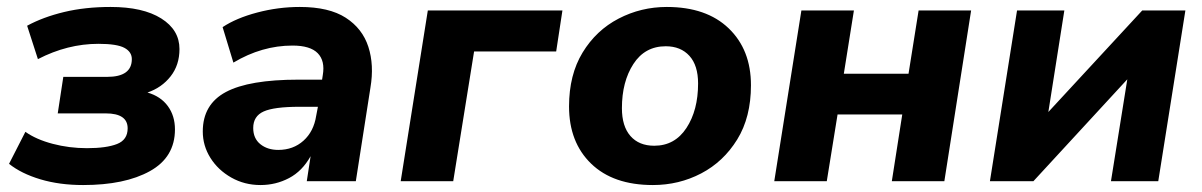

<svg xmlns="http://www.w3.org/2000/svg" viewBox="-20 -521 3455 552"><path d="M219 11Q151 11 96 -5.5Q41 -22 6 -50L53 -142Q84 -120 131.5 -107.5Q179 -95 230 -95Q286 -95 316.5 -107Q347 -119 347 -152Q347 -195 284 -195H146L162 -300H288Q359 -300 359 -351Q359 -372 337.5 -383.5Q316 -395 263 -395Q174 -395 89 -351L58 -447Q104 -472 164.5 -486.5Q225 -501 298 -501Q391 -501 443.5 -468Q496 -435 496 -380Q496 -334 470.5 -301.5Q445 -269 404 -255Q442 -244 462.5 -216Q483 -188 483 -149Q483 -69 411 -29Q339 11 219 11Z M729 11Q683 11 645 -10.5Q607 -32 585 -67Q563 -102 563 -143Q563 -221 629.5 -256.5Q696 -292 838 -292H906L908 -305Q915 -346 893.5 -368Q872 -390 821 -390Q733 -390 651 -341L620 -443Q659 -469 719.5 -485Q780 -501 842 -501Q926 -501 974 -470Q1022 -439 1039 -386.5Q1056 -334 1045 -269L1003 0H862L873 -72Q849 -29 811 -9Q773 11 729 11ZM780 -90Q823 -90 852.5 -116.5Q882 -143 889 -188L894 -214H841Q768 -214 738 -200.5Q708 -187 708 -153Q708 -123 728.5 -106.5Q749 -90 780 -90Z M1132 0 1210 -491H1597L1579 -373H1343L1283 0Z M1857 11Q1743 11 1679.5 -50.5Q1616 -112 1616 -215Q1616 -306 1655 -370Q1694 -434 1758.5 -467.5Q1823 -501 1897 -501Q2011 -501 2075 -439.5Q2139 -378 2139 -276Q2139 -184 2099.5 -120Q2060 -56 1996 -22.5Q1932 11 1857 11ZM1861 -102Q1920 -102 1953.5 -153Q1987 -204 1987 -281Q1987 -333 1962 -360.5Q1937 -388 1894 -388Q1834 -388 1801 -337Q1768 -286 1768 -210Q1768 -158 1792.5 -130Q1817 -102 1861 -102Z M2206 0 2284 -491H2435L2406 -309H2592L2621 -491H2772L2695 0H2544L2574 -192H2388L2357 0Z M2826 0 2904 -491H3040L2994 -199L3264 -491H3388L3310 0H3174L3221 -293L2951 0Z"/></svg>

Font: Nunito Sans ExtraBold
Style: Italic
Weight: 800
Italic angle: -9°
Designer: Vernon Adams
Foundry: Vernon Adams
Version: Version 3.006; ttfautohint (v1.8.3)